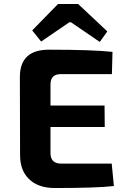

<svg xmlns="http://www.w3.org/2000/svg" viewBox="-20 -943 612 966"><path d="M142 -790 272 -923H373L520 -785L482 -732L337 -831H329L187 -734ZM285 -570Q233 -570 234 -516V-412H506L507 -304H234V-171Q235 -120 287 -120H542L553 -7Q467 3 256 3Q171 3 125 -43Q81 -86 81 -163L80 -557Q81 -693 226 -693Q444 -693 546 -682L543 -570Z"/></svg>

Font: Taylor Sans Bold LRS
Style: Bold
Weight: 700
Italic angle: -8°
Designer: Natanael Gama
Version: Version 1.001 September 8, 2015